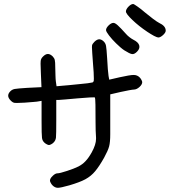

<svg xmlns="http://www.w3.org/2000/svg" viewBox="-20 -918 850 938"><path d="M700.2 -762.2Q658.7 -790 627 -820.3Q595.2 -850.6 595.2 -861.8Q595.2 -872.6 607.4 -885.3Q620.1 -898.4 630.4 -898.4Q634.3 -898.4 651.4 -886.2Q668.5 -874.5 688 -857.4Q708 -840.8 728 -825.7Q748.5 -810.5 757.3 -806.2Q773.4 -798.8 781.7 -789.1Q789.6 -779.8 789.6 -768.1Q789.6 -758.8 776.4 -746.6Q762.7 -734.4 752.9 -734.9Q748 -734.9 732.4 -742.7Q724.6 -747.1 716.3 -752Q708.5 -756.8 700.2 -762.2ZM586.9 -672.4Q578.1 -678.2 567.4 -687.5Q557.1 -696.3 546.9 -706.5Q527.3 -725.6 512.7 -744.6Q498 -763.7 498 -771Q498 -781.2 510.7 -793.9Q523.4 -806.2 534.2 -806.2Q542 -806.2 555.2 -794.4Q568.8 -782.2 597.2 -750.5Q603 -743.7 613.3 -735.8Q623.5 -728 631.3 -724.1Q655.8 -711.9 660.2 -696.3Q661.1 -692.9 661.1 -689Q661.1 -677.2 648.9 -665Q636.2 -652.3 625 -653.8Q613.8 -655.3 586.9 -672.4ZM236.8 -12.2Q231.4 -17.6 228 -24.4Q224.1 -31.2 224.1 -35.6Q224.1 -46.4 237.3 -58.6Q250 -71.3 261.2 -71.3Q272 -71.3 307.6 -83Q343.3 -94.7 362.8 -104.5Q382.8 -114.7 397.5 -130.4Q412.6 -146 428.2 -173.8Q449.2 -211.9 449.2 -239.7Q449.2 -242.7 449.2 -245.6Q446.8 -275.9 446.8 -323.2Q446.8 -371.1 446.3 -405.8Q445.3 -440.9 443.8 -441.9Q442.9 -442.9 418 -441.9Q393.1 -440.4 359.4 -437.5Q325.7 -434.1 298.3 -432.1Q271 -429.7 266.6 -429.7Q266.6 -429.7 254.9 -429.7Q254.9 -429.7 254.9 -332Q254.9 -259.8 253.4 -245.6Q251.5 -231.4 242.2 -222.2Q237.3 -216.8 230.5 -213.4Q223.6 -209.5 219.2 -209.5Q214.8 -209.5 208 -213.4Q201.2 -216.8 195.8 -222.2Q186.5 -231.4 185.1 -245.1Q183.1 -259.3 183.1 -330.1Q183.1 -330.1 183.1 -425.3Q178.7 -424.3 168.9 -422.9Q163.6 -421.4 143.1 -419.9Q123 -418 100.6 -416.5Q75.2 -415 62.5 -415Q54.7 -415 51.3 -415.5Q42.5 -416.5 32.7 -426.3Q20.5 -438.5 20 -449.7Q20 -450.2 20 -450.7Q20 -461.9 31.2 -472.7Q39.6 -481 52.2 -483.4Q65.4 -485.8 113.3 -488.8Q136.2 -489.7 182.6 -492.2Q181.6 -515.1 179.7 -560.5Q178.2 -591.3 178.2 -606.9Q178.2 -614.7 178.7 -618.7Q179.2 -631.3 189.9 -641.6Q202.6 -654.3 213.9 -654.3Q225.1 -654.3 237.3 -642.6Q245.6 -633.8 247.6 -625Q250 -616.2 250 -586.9Q250 -568.8 251 -549.3Q251.5 -529.8 252.9 -520Q253.9 -512.2 256.3 -496.6Q265.1 -497.1 282.7 -499Q293.5 -500 317.4 -502Q341.8 -504.4 365.2 -506.8Q388.2 -508.8 407.7 -511.2Q426.8 -513.7 431.2 -515.1Q436.5 -516.6 438 -522.9Q438.5 -525.9 438.5 -533.7Q438.5 -544.4 437.5 -565.4Q436.5 -581.1 434.6 -604Q433.1 -626.5 430.7 -658.2Q429.2 -677.2 429.2 -687.5Q429.2 -693.4 429.7 -696.3Q431.2 -703.6 440.9 -713.4Q453.1 -725.6 464.4 -726.1Q473.6 -726.1 482.9 -718.8Q485.4 -716.8 487.3 -714.8Q495.6 -706.5 498 -693.8Q500.5 -681.2 503.4 -633.8Q504.9 -606 506.8 -580.1Q508.8 -554.7 510.3 -546.9Q511.2 -541 513.7 -528.8Q530.8 -532.7 564.5 -540.5Q615.2 -551.8 632.8 -551.8Q650.4 -551.8 662.1 -540Q667.5 -534.7 670.9 -527.8Q674.8 -521 674.8 -516.6Q674.8 -505.4 661.6 -493.2Q647.9 -481 635.3 -480.5Q629.4 -480.5 610.4 -477.1Q590.8 -473.6 569.8 -468.8Q569.8 -468.8 518.6 -457Q518.6 -457 518.6 -329.6Q518.6 -329.6 518.6 -292.5Q519 -275.9 518.6 -262.7Q518.6 -223.6 513.2 -203.1Q507.8 -182.6 488.8 -147.9Q465.3 -106 445.3 -82Q425.8 -58.1 397.5 -42.5Q382.3 -34.2 363.3 -27.3Q344.2 -20 319.3 -12.7Q276.4 -0.5 262.7 -0.5Q248.5 -0.5 236.8 -12.2Z"/></svg>

Font: Casuwalt
Style: Regular
Weight: 400
Designer: Walter E Stewart
Version: 0.1